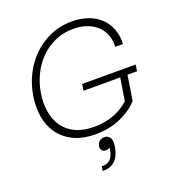

<svg xmlns="http://www.w3.org/2000/svg" viewBox="-174 -886 1179 1288"><g transform="rotate(-20 415.5 -242.0)"><path d="M714 -285 686 -107Q632 -50 554 -16.5Q476 17 379 17Q284 17 219.5 -15.5Q155 -48 118 -101.5Q81 -155 70 -223Q65 -257 65 -291Q65 -325 70 -360L73 -376Q84 -445 117 -512Q150 -579 202.5 -631.5Q255 -684 326 -716.5Q397 -749 484 -749Q549 -749 601 -730Q653 -711 688 -677Q723 -643 741 -595Q759 -547 756 -489H701Q703 -540 686.5 -579Q670 -618 640 -644.5Q610 -671 568 -685Q526 -699 476 -699Q405 -699 345.5 -672.5Q286 -646 241 -601Q196 -556 166.5 -496Q137 -436 126 -368Q120 -332 120 -299Q120 -268 125 -239Q134 -178 165.5 -132Q197 -86 252 -59.5Q307 -33 387 -33Q462 -33 526 -57Q590 -81 636 -123L662 -285H400L407 -331H789L782 -285ZM337 265 342 233H351Q419 233 433 143L435 132Q422 142 406 142Q388 142 378 131Q370 122 370 108Q370 104 371 99Q374 79 388.5 67Q403 55 423 55Q449 55 463 75Q472 88 472 111Q472 122 470 136L469 141Q459 204 426 234.5Q393 265 345 265Z"/></g></svg>

Font: Sora ExtraLight
Style: Italic
Weight: 200
Designer: Jonathan Barnbrook, Juli√°n Moncada
Version: Version 1.000